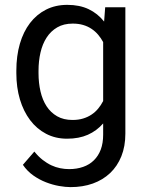

<svg xmlns="http://www.w3.org/2000/svg" viewBox="-20 -558 601 786"><path d="M46.9 -268.6Q46.9 -329.1 61.3 -378.7Q75.7 -428.2 102.8 -463.6Q129.9 -499 168.5 -518.6Q207 -538.1 255.4 -538.1Q305.7 -538.1 342.8 -520.5Q379.9 -502.9 406.2 -469.7L410.6 -528.3H493.2V-11.2Q493.2 41 476.8 81.8Q460.4 122.6 430.7 150.6Q400.9 178.7 359.9 193.4Q318.8 208 269 208Q248.5 208 221.9 203.4Q195.3 198.7 168.2 188.2Q141.1 177.7 116.2 160.2Q91.3 142.6 73.7 116.7L120.6 62.5Q137.2 83 154.8 96.7Q172.4 110.4 190.2 118.7Q208 127 226.3 130.6Q244.6 134.3 262.7 134.3Q294.4 134.3 320.3 125.2Q346.2 116.2 364.5 98.1Q382.8 80.1 392.6 54Q402.3 27.8 402.3 -6.8V-52.7Q376 -22.5 339.6 -6.3Q303.2 9.8 254.4 9.8Q207 9.8 168.7 -10.3Q130.4 -30.3 103.3 -66.2Q76.2 -102.1 61.5 -151.1Q46.9 -200.2 46.9 -258.3ZM137.7 -258.3Q137.7 -218.8 145.8 -183.8Q153.8 -148.9 170.7 -123Q187.5 -97.2 213.9 -82Q240.2 -66.9 276.9 -66.9Q300.8 -66.9 320.1 -72.8Q339.4 -78.6 354.7 -88.9Q370.1 -99.1 381.8 -113.3Q393.6 -127.4 402.3 -144.5V-385.7Q393.6 -401.9 381.8 -415.8Q370.1 -429.7 354.7 -439.9Q339.4 -450.2 320.3 -455.8Q301.3 -461.4 277.8 -461.4Q240.7 -461.4 214.4 -446Q188 -430.7 170.9 -404.3Q153.8 -377.9 145.8 -343Q137.7 -308.1 137.7 -268.6Z"/></svg>

Font: RobotoDraft
Style: Regular
Weight: 400
Designer: Google
Foundry: Google
Version: Version 2.000988-w1; 2014